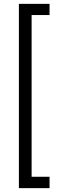

<svg xmlns="http://www.w3.org/2000/svg" viewBox="-20 -831 339 996"><path d="M78 145V-811H237V-753H144V86H237V145Z"/></svg>

Font: DM Sans Light
Style: Regular
Weight: 300
Designer: Colophon Foundry, Jonny Pinhorn
Foundry: Colophon Foundry
Version: Version 4.004; ttfautohint (v1.8.4.7-5d5b)